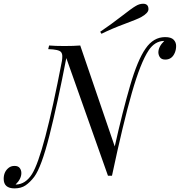

<svg xmlns="http://www.w3.org/2000/svg" viewBox="-92 -957 984 1051"><path d="M24.9 -9.8Q24.9 22.5 -6.8 53.2H-3.9Q47.9 51.3 83 -3.9Q147.9 -106.9 247.1 -624Q249 -635.7 249 -649.4Q249 -663.1 242.2 -671.9Q230 -686.5 171.9 -688L176.8 -708Q209 -705.1 260.7 -705.1Q312.5 -705.1 347.2 -708L536.1 -155.3Q579.1 -347.2 620.1 -487.8Q661.1 -628.9 705.1 -691.4Q748 -753.9 812 -753.9Q844.7 -753.9 858.4 -739.7Q872.1 -725.6 872.1 -705.6Q872.1 -685.5 865.2 -668.9Q849.6 -630.9 813 -630.9Q793 -630.9 784.2 -642.6Q775.4 -654.3 774.9 -669.9Q774.9 -701.7 807.1 -732.9H804.2Q755.4 -731.4 722.2 -682.1Q677.7 -615.7 629.9 -449.2Q582 -282.7 521 4.9H499L271 -639.2Q222.7 -389.6 178.7 -215.8Q134.8 -42 95.2 11.2Q72.3 41 47.9 57.6Q23.4 74.2 -12.2 74.2Q-71.8 74.2 -71.8 22Q-71.8 -16.6 -44.9 -38.1Q-31.7 -48.8 -12.2 -48.8Q7.3 -48.8 16.1 -37.1Q24.9 -25.4 24.9 -9.8ZM691.4 -936.5Q720.7 -936.5 720.7 -906.7Q720.7 -885.7 680.7 -863.3Q661.1 -852.5 591.8 -826.7Q522.5 -801.3 463.4 -772L456.5 -783.2Q514.6 -822.3 572.3 -867.2Q629.9 -912.1 650.4 -923.8Q670.9 -936.5 691.4 -936.5Z"/></svg>

Font: PlayfairDisplaySC-Italic
Style: Italic
Weight: 400
Italic angle: -14°
Designer: Claus Eggers Sørensen
Foundry: Claus Eggers Sørensen
Version: Version 1.004;PS 001.004;hotconv 1.0.70;makeotf.lib2.5.58329